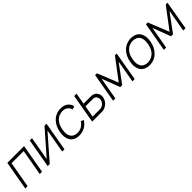

<svg xmlns="http://www.w3.org/2000/svg" viewBox="389 -2034 3506 3506"><g transform="rotate(-45 2142.0 -281.0)"><path d="M467.5 0H408.5L497 -504H183.5L95 0H34.5L133.5 -562.5H566.5Z M1046.5 0H988.5L1069.5 -461.5L666.5 0H613.5L712.5 -562.5H771.5L690.5 -103L1093.5 -562.5H1145.5Z M1666.5 -409.5Q1661 -435 1646.5 -456.5Q1632 -478 1612 -491.5Q1574.5 -520 1514 -520Q1467 -520 1424.5 -502.2Q1382 -484.5 1351.5 -450Q1294 -389 1275.5 -281Q1256 -173 1292.5 -112.5Q1311 -79 1347.2 -60.8Q1383.5 -42.5 1430 -42.5Q1488.5 -42.5 1539 -71Q1561.5 -83.5 1581.8 -103.5Q1602 -123.5 1620.5 -151L1675.5 -130Q1630 -57.5 1569.5 -24Q1501.5 15.5 1419.5 15.5Q1290.5 15.5 1236 -75Q1190.5 -151.5 1211 -281Q1235 -410.5 1309 -487.5Q1395 -578 1524.5 -578Q1603.5 -578 1657 -542.5Q1684 -521.5 1703.8 -493Q1723.5 -464.5 1729 -430Z M1921.5 -562.5 1882.5 -342.5H2081.5Q2113 -342.5 2141.8 -329Q2170.5 -315.5 2189 -291.5Q2208 -267.5 2215.8 -236.2Q2223.5 -205 2217 -172Q2211 -138.5 2192.8 -106.8Q2174.5 -75 2147.5 -52Q2120 -28 2086.5 -14Q2053 0 2021.5 0H1762L1860 -562.5ZM1833 -58.5H2029.5Q2049.5 -58.5 2070.8 -68.2Q2092 -78 2110 -95Q2147 -127.5 2153.5 -172Q2161 -215.5 2137 -248Q2125.5 -264.5 2107.8 -274Q2090 -283.5 2069 -283.5H1872.5Z M2957.5 -562.5 2860.5 0H2801.5L2877.5 -432.5L2621 -83.5H2569L2437 -432.5L2360.5 0H2301.5L2400.5 -562.5H2447L2608.5 -160.5L2912 -562.5Z M3050 -76Q3002 -154.5 3025 -282.5Q3046.5 -408 3123 -487.5Q3164.5 -531 3221 -554.5Q3278.5 -578 3338.5 -578Q3400.5 -578 3448.2 -555.5Q3496 -533 3523 -487.5Q3570.5 -410.5 3549 -282.5Q3526 -153.5 3450 -76Q3406 -29.5 3351.2 -7Q3296.5 15.5 3233.5 15.5Q3173 15.5 3125 -7.8Q3077 -31 3050 -76ZM3468 -451Q3449 -484.5 3412 -502.2Q3375 -520 3328 -520Q3282.5 -520 3239.2 -502.2Q3196 -484.5 3165.5 -451Q3108 -390 3089.5 -282.5Q3070 -173 3106.5 -112.5Q3115.5 -96 3129.2 -83Q3143 -70 3161 -61Q3179 -52 3200 -47.2Q3221 -42.5 3244 -42.5Q3266.5 -42.5 3289.2 -47.2Q3312 -52 3333.2 -61Q3354.5 -70 3373.5 -83Q3392.5 -96 3408.5 -112.5Q3464 -171 3484.5 -282.5Q3503.5 -391.5 3468 -451Z M4270 -562.5 4173 0H4114L4190 -432.5L3933.5 -83.5H3881.5L3749.5 -432.5L3673 0H3614L3713 -562.5H3759.5L3921 -160.5L4224.5 -562.5Z"/></g></svg>

Font: Russisch Sans Light
Style: Italic
Weight: 300
Italic angle: -10°
Designer: Michael Sharanda (font) & Cristiano Sobral (main changes)
Foundry: Michael Sharanda
Version: Version 2.00;September 8, 2020;FontCreator 13.0.0.2681 64-bi